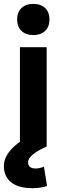

<svg xmlns="http://www.w3.org/2000/svg" viewBox="-28 -767 340 1005"><path d="M76.4 0V-520H216.3V0ZM146.3 -583.4Q107 -583.4 84.3 -605.4Q61.7 -627.3 61.7 -665.2Q61.7 -703 84.3 -724.8Q107 -746.6 146.3 -746.6Q185.6 -746.6 208.3 -724.8Q231 -703 231 -665.2Q231 -627.3 208.3 -605.4Q185.6 -583.4 146.3 -583.4ZM141.3 218Q69.6 218 31 187.7Q-7.7 157.3 -7.7 102Q-7.7 66 16.2 32.7Q40 -0.6 88.7 -34L216.3 0Q169 20.7 144 41.7Q119 62.7 119 81Q119 115 158 115Q181 115 201.9 105L218.3 206.7Q184.6 218 141.3 218Z"/></svg>

Font: M PLUS 2 Thin
Style: Regular
Weight: 100
Designer: Coji Morishita
Foundry: UNDERFOREST DESIGN
Version: Version 1.001